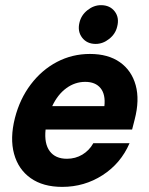

<svg xmlns="http://www.w3.org/2000/svg" viewBox="-20 -721 582 751"><path d="M223.3 10Q148.3 10 100 -24.2Q51.7 -58.3 35 -119.2Q18.3 -180 38.3 -259.2Q57.5 -334.2 100.4 -390.8Q143.3 -447.5 202.9 -478.8Q262.5 -510 331.7 -510Q403.3 -510 449.2 -477.5Q495 -445 510.8 -387.5Q526.7 -330 506.7 -253.3L496.7 -214.2H158.3Q152.5 -159.2 174.6 -129.6Q196.7 -100 241.7 -100Q275 -100 302.1 -116.2Q329.2 -132.5 345 -160.8H486.7Q452.5 -81.7 381.2 -35.8Q310 10 223.3 10ZM184.2 -305.8H388.3Q393.3 -351.7 373.3 -376.2Q353.3 -400.8 313.3 -400.8Q273.3 -400.8 239.6 -376.2Q205.8 -351.7 184.2 -305.8ZM354.2 -549.2Q320 -549.2 301.2 -573.8Q282.5 -598.3 290.8 -632.5Q297.5 -661.7 322.1 -681.2Q346.7 -700.8 375 -700.8Q410 -700.8 428.8 -676.2Q447.5 -651.7 438.3 -616.7Q431.7 -588.3 407.1 -568.8Q382.5 -549.2 354.2 -549.2Z"/></svg>

Font: Funnel Sans
Style: Bold Italic
Weight: 700
Italic angle: -14.036°
Designer: NORD ID, Kristian Moeller
Foundry: Dicotype
Version: Version 1.000